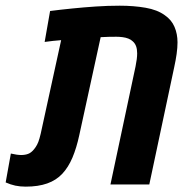

<svg xmlns="http://www.w3.org/2000/svg" viewBox="-55 -661 673 688"><path d="M37.1 7.8Q17.1 7.8 0 4.2Q-17.1 0.5 -34.7 -7.3L-16.1 -110.8Q5.9 -105.5 22.5 -105.5Q40.5 -106 51.5 -112.3Q62.5 -118.7 72.3 -133.3Q78.1 -141.6 82.3 -152.3Q86.4 -163.1 90.8 -181.6L164.1 -517.1Q149.4 -516.1 134.5 -514.4Q119.6 -512.7 105 -510.7L124.5 -621.6Q162.6 -626.5 203.9 -630.6Q245.1 -634.8 288.1 -637.7Q331.1 -640.6 374 -640.6Q423.8 -640.6 466.3 -633.3Q508.8 -626 535.6 -606.4Q559.6 -589.8 570.3 -564.7Q581.1 -539.6 581.1 -509.3Q581.1 -490.2 577.9 -467.5Q574.7 -444.8 569.3 -420.4L480 0H340.8L430.7 -422.9Q436.5 -451.2 436.5 -469.7Q436.5 -484.9 432.6 -495.4Q428.7 -505.9 420.9 -512.7Q414.6 -519 405 -522.7Q395.5 -526.4 384.5 -527.8Q373.5 -529.3 362.3 -529.3Q352.5 -529.3 336.7 -529.1Q320.8 -528.8 305.7 -527.8L229 -176.3Q219.2 -130.9 204.6 -96.2Q189.9 -61.5 168.2 -38.3Q146.5 -15.1 114.3 -3.7Q82 7.8 37.1 7.8Z"/></svg>

Font: Open Sans SemiCondensed
Style: Bold Italic
Weight: 700
Width: 4
Italic angle: -12°
Designer: Monotype Design Team
Foundry: Monotype Imaging Inc.
Version: Version 3.003